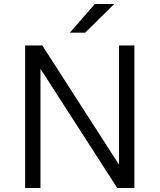

<svg xmlns="http://www.w3.org/2000/svg" viewBox="-20 -943 800 963"><path d="M183 0H106V-715H192L577 -117V-715H654V0H568L183 -598ZM553 -923 407 -779H330L456 -923Z"/></svg>

Font: Wix Madefor Text
Style: Regular
Weight: 400
Designer: Dalton Maag Ltd
Foundry: Dalton Maag Ltd
Version: Version 3.100